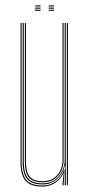

<svg xmlns="http://www.w3.org/2000/svg" viewBox="-20 -685 331 710"><path d="M137 5Q93.8 5 74.9 -16.1Q56 -37.2 56 -86V-600H60V-86Q60 -39.2 77.9 -19.1Q95.8 1 137 1Q165 1 186.6 -14.6Q208.2 -30.2 217.2 -57.5H219.2L215.5 -6V0H211.2V-4.8L215.5 -44.5H214.5Q205.2 -22.5 183.9 -8.8Q162.5 5 137 5ZM227.2 0V-600H231.2V0ZM137 -11Q102.2 -11 87.1 -28.5Q72 -46 72 -86V-600H76V-86Q76 -48 90.2 -31.5Q104.5 -15 137 -15Q163.8 -15 180.1 -27.1Q196.5 -39.2 203.9 -57Q211.2 -74.8 211.2 -91.2V-600H215.2V-91.2Q215.2 -74.5 207.6 -55.8Q200 -37 182.9 -24Q165.8 -11 137 -11ZM137 -3Q97.8 -3 80.9 -22.2Q64 -41.5 64 -86V-600H68V-86Q68 -43.8 84 -25.4Q100 -7 137 -7Q166.5 -7 184.5 -21Q202.5 -35 210.9 -54.8Q219.2 -74.5 219.2 -91.2V-600H223.2V0H219.2V-10L221.2 -72.2H219.2Q215 -46.2 193 -24.6Q171 -3 137 -3ZM160 -661V-665H180V-661ZM110 -661V-665H130V-661ZM110 -653V-657H130V-653ZM160 -653V-657H180V-653ZM110 -645V-649H130V-645ZM160 -645V-649H180V-645Z"/></svg>

Font: Big Shoulders Inline Display Thin
Style: Regular
Weight: 100
Designer: Patric King
Foundry: XO Type Co
Version: Version 1.000